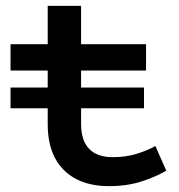

<svg xmlns="http://www.w3.org/2000/svg" viewBox="-20 -622 612 656"><path d="M16 -252V-323H472V-252ZM352 14Q287 14 240 -10.5Q193 -35 168 -82Q143 -129 143 -198V-602H257V-198Q257 -160 269.5 -135Q282 -110 306 -97.5Q330 -85 364 -85Q409 -85 445.5 -96Q482 -107 511 -123L548 -39Q513 -18 463.5 -2Q414 14 352 14ZM16 -381V-471H479V-381Z"/></svg>

Font: BioRhyme SemiExpanded Medium
Style: Regular
Weight: 500
Width: 6
Designer: Aoife Mooney
Foundry: Aoife Mooney Type
Version: Version 1.600;gftools[0.9.33]